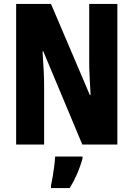

<svg xmlns="http://www.w3.org/2000/svg" viewBox="-20 -734 678 975"><path d="M576 0H398L200 -473H196Q200 -417 202 -373.5Q204 -330 204 -300V0H62V-714H239L436 -252H440Q437 -304 435 -346Q433 -388 433 -419V-714H576ZM399 72Q376 153 334 221H239V208Q243 191 247.5 164Q252 137 255.5 109Q259 81 260 61H399Z"/></svg>

Font: Noto Sans Thai ExtCond ExtBd
Style: Regular
Weight: 800
Width: 2
Designer: Monotype Design Team
Foundry: Monotype Imaging Inc.
Version: Version 2.002; ttfautohint (v1.8.4.7-5d5b)